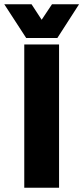

<svg xmlns="http://www.w3.org/2000/svg" viewBox="-62 -874 388 894"><path d="M51 0V-667H213V0ZM306 -854 205 -697H60L-42 -854H85L132 -782L180 -854Z"/></svg>

Font: Epunda Sans ExtraBold
Style: Regular
Weight: 800
Designer: Simon Atzbach
Foundry: typofactur
Version: Version 2.204; ttfautohint (v1.8.4.7-5d5b)